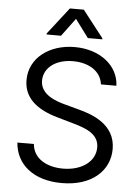

<svg xmlns="http://www.w3.org/2000/svg" viewBox="-62 -994 762 1054"><g transform="rotate(5 319.0 -466.5)"><path d="M485.8 -545.5H571C567.1 -655.2 465.9 -737.2 325.3 -737.2C186.1 -737.2 76.7 -656.2 76.7 -534.1C76.7 -436.1 147.7 -377.8 261.4 -345.2L350.9 -319.6C427.6 -298.3 495.7 -271.3 495.7 -198.9C495.7 -119.3 419 -66.8 318.2 -66.8C231.5 -66.8 154.8 -105.1 147.7 -187.5H56.8C65.3 -68.2 161.9 12.8 318.2 12.8C485.8 12.8 581 -79.5 581 -197.4C581 -333.8 451.7 -377.8 376.4 -397.7L302.6 -417.6C248.6 -431.8 161.9 -460.2 161.9 -538.4C161.9 -608 225.9 -659.1 322.4 -659.1C410.5 -659.1 477.3 -617.2 485.8 -545.5ZM244.3 -792.6 318.2 -892 392 -792.6H471.6V-798.3L356.5 -946H279.8L164.8 -798.3V-792.6Z"/></g></svg>

Font: Karasuma Gothic
Style: Regular
Weight: 400
Designer: Rasmus Andersson, Ryoko Nishizuka
Foundry: Genbu
Version: Version 1.00